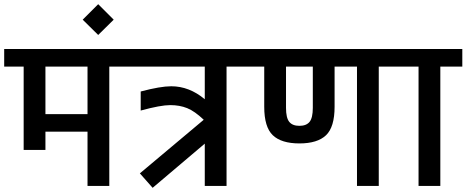

<svg xmlns="http://www.w3.org/2000/svg" viewBox="-30 -888 2228 917"><path d="M-10 -654H597V-570H492V0H388V-259H187V-172H83V-570H-10ZM187 -343H388V-570H187Z M439 -721 365 -794 439 -868 513 -794Z M577 -654H1157V-570H1052V0H948V-202L699 9L638 -60L943 -316Q900 -357 864 -371.5Q828 -386 783 -386Q737 -386 642 -360V-451Q736 -476 788 -476Q874 -476 948 -414V-570H577Z M1137 -654H1884V-570H1779V0H1675V-570H1568V-378Q1568 -281 1527 -242Q1486 -203 1400 -203Q1314 -203 1273 -242Q1232 -281 1232 -378V-570H1137ZM1464 -373V-570H1336V-373Q1336 -325 1351.5 -306Q1367 -287 1400 -287Q1433 -287 1448.5 -306Q1464 -325 1464 -373Z M2178 -654V-570H2073V0H1969V-570H1864V-654Z"/></svg>

Font: Biryani DemiBold
Style: Regular
Weight: 600
Designer: Dan Reynolds and Mathieu Réguer
Foundry: Dan Reynolds and Mathieu Réguer
Version: Version 1.003;PS 001.003;hotconv 1.0.70;makeotf.lib2.5.58329